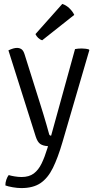

<svg xmlns="http://www.w3.org/2000/svg" viewBox="-20 -742 492 980"><path d="M299 -17Q275.5 63.5 249.8 115.5Q224 167.5 186.5 192.8Q149 218 89 218Q69 218 44.8 213.8Q20.5 209.5 7.5 204.5Q7 191 12.2 175.5Q17.5 160 24.5 151.5Q34.5 155 53.8 158.2Q73 161.5 90 161.5Q128.5 161.5 152.5 143.5Q176.5 125.5 192.5 92.2Q208.5 59 222 14.5L225 4Q199.5 2.5 185.5 -7.2Q171.5 -17 162.5 -44.5L23 -485Q37 -491.5 47.5 -494.5Q58 -497.5 67 -497.5Q80 -497.5 90 -490.5Q100 -483.5 106 -463L185 -212Q193.5 -185.5 202 -157.2Q210.5 -129 218 -103Q225.5 -77 231 -56.5Q233.5 -49.5 241 -49.5L363 -491.5Q370.5 -493 379.8 -493.8Q389 -494.5 397.5 -494.5Q407.5 -494.5 417 -493.2Q426.5 -492 434 -489.5L436 -486ZM298 -722Q318 -715.5 334.5 -699.5Q351 -683.5 359 -666L195.5 -536.5Q184.5 -539.5 175 -548.5Q165.5 -557.5 161 -568Z"/></svg>

Font: Signika Light Light
Style: Regular
Weight: 300
Version: Version 2.001